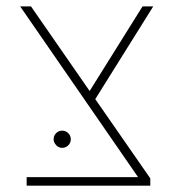

<svg xmlns="http://www.w3.org/2000/svg" viewBox="-20 -585 544 605"><path d="M64 0V-26.9H415L43.5 -564.9H77.6L270.5 -286.6L453.6 -22.9V0ZM271.5 -258.8 253.4 -283.7 429.2 -564.9H462.9ZM175.8 -119.1Q164.6 -119.1 156.7 -127.9Q148.9 -136.7 148.9 -146Q148.9 -157.2 156.7 -165.3Q164.6 -173.3 175.8 -173.3Q187 -173.3 195.1 -165.3Q203.1 -157.2 203.1 -146Q203.1 -134.8 195.1 -127Q187 -119.1 175.8 -119.1Z"/></svg>

Font: Heebo Thin
Style: Regular
Weight: 250
Designer: Oded Ezer
Foundry: Ezer Type House
Version: Version 3.100